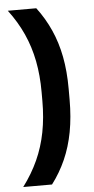

<svg xmlns="http://www.w3.org/2000/svg" viewBox="-56 -710 426 867"><g transform="rotate(-5 157.0 -276.5)"><path d="M133.5 -296.5Q133.5 -372 120.8 -437.5Q108 -503 81.5 -561.8Q55 -620.5 13.5 -675.5H142.5Q180 -626 205.5 -569.2Q231 -512.5 243.8 -446.2Q256.5 -380 256.5 -300.5V-251.5Q256.5 -172 244 -105.5Q231.5 -39 206.5 17.5Q181.5 74 144 123.5H13.5Q55 68 81.5 9.5Q108 -49 120.8 -114.8Q133.5 -180.5 133.5 -256Z"/></g></svg>

Font: Anek Bangla Medium SemiBold
Style: Regular
Weight: 600
Version: Version 1.003